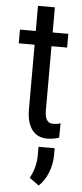

<svg xmlns="http://www.w3.org/2000/svg" viewBox="-61 -689 416 973"><g transform="rotate(5 147.5 -202.5)"><path d="M177.7 -130.9Q177.7 -67.4 219.2 -67.4Q240.2 -67.4 257.8 -73.2L256.8 0Q227.5 9.8 196.8 9.8Q145.5 9.8 118.7 -26.9Q91.8 -63.5 91.8 -130.4V-458.5H11.2V-528.3H91.8V-656.2H177.7V-528.3H257.3V-458.5H177.7ZM156.7 55.2H238.8V92.3Q238.3 138.2 220.7 181.6Q203.1 225.1 174.3 250.5L126 215.3Q155.8 161.6 156.7 101.1Z"/></g></svg>

Font: RobotoCondensed-Regular
Style: Regular
Weight: 400
Designer: Google
Version: Version 2.001201; 2014